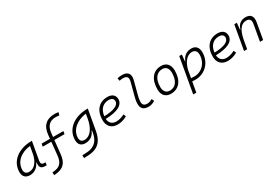

<svg xmlns="http://www.w3.org/2000/svg" viewBox="82 -2022 5110 3537"><g transform="rotate(-30 2636.5 -253.5)"><path d="M177.7 10.3C269.5 10.3 344.7 -41 387.7 -133.3H396.5C381.8 -36.1 412.1 4.9 504.4 4.9H531.2L541 -53.7H511.7C461.9 -53.7 442.9 -82 452.1 -135.7L520.5 -522.5H511.2C237.3 -522.5 32.2 -370.1 32.2 -135.3C32.2 -43 85 10.3 177.7 10.3ZM192.9 -50.8C133.8 -50.8 98.6 -83.5 98.6 -141.1C98.6 -309.6 236.3 -435.5 442.9 -458L417 -312.5C387.7 -145.5 300.8 -50.8 192.9 -50.8Z M560.1 231.9 598.6 228C757.8 211.9 839.4 135.7 856.9 -47.4L886.2 -328.1H1102.1L1112.8 -387.7H892.6L900.9 -465.3C915 -611.8 988.8 -681.2 1117.2 -681.2C1138.7 -681.2 1160.2 -679.2 1189.5 -674.3L1210.4 -732.4C1184.1 -739.3 1160.2 -742.2 1130.9 -742.2C952.1 -742.2 851.6 -651.4 834.5 -460.4L827.1 -387.7H649.9L639.2 -328.1H821.3L794.4 -58.1C780.3 94.2 717.3 155.3 596.2 167L557.1 170.9Z M1194.3 234.4 1282.2 230.5C1522.9 219.7 1602.1 85 1634.3 -98.1L1709.5 -522.5H1700.2C1423.3 -522.5 1214.8 -370.1 1214.8 -135.3C1214.8 -40.5 1264.2 10.3 1356 10.3C1457 10.3 1529.3 -42.5 1566.9 -135.7H1574.7L1565.4 -82.5C1544.4 39.6 1478 159.7 1292 168.9L1191.4 174.3ZM1631.8 -458.5 1615.7 -367.7V-368.2L1612.3 -348.6C1578.1 -170.4 1491.7 -50.8 1371.1 -50.8C1312 -50.8 1280.8 -83 1280.8 -144C1280.8 -308.1 1432.1 -435.5 1631.8 -458.5Z M2049.8 -51.3C1960.4 -51.3 1904.8 -103 1900.4 -190.9C2142.1 -196.3 2284.7 -263.7 2284.7 -390.6C2284.7 -476.6 2225.6 -527.3 2125.5 -527.3C1946.8 -527.3 1836.9 -402.3 1836.9 -199.7C1836.9 -67.9 1914.1 9.8 2045.4 9.8C2109.9 9.8 2184.1 -11.2 2246.1 -47.4L2223.6 -100.1C2167 -69.3 2103 -51.3 2049.8 -51.3ZM1902.3 -246.6C1916.5 -383.8 1996.6 -466.3 2118.2 -466.3C2182.1 -466.3 2218.8 -436.5 2218.8 -387.7C2218.8 -298.8 2105 -252 1902.3 -246.6Z M2698.2 9.8C2749.5 9.8 2793.9 -5.9 2837.4 -32.7L2814.5 -86.4C2774.4 -62 2742.7 -51.3 2707.5 -51.3C2641.6 -51.3 2609.9 -80.6 2610.4 -141.6C2610.4 -162.1 2612.3 -202.1 2632.3 -277.3L2703.1 -546.9C2737.3 -675.3 2684.6 -742.2 2560.5 -742.2C2527.3 -742.2 2494.1 -738.8 2461.4 -729.5L2473.1 -671.9C2497.1 -678.7 2521.5 -681.6 2544.9 -681.6C2634.8 -681.6 2661.1 -641.6 2638.7 -555.2L2565.9 -277.3C2546.9 -206.1 2544.4 -165 2544.4 -138.2C2544.4 -38.6 2594.2 9.8 2698.2 9.8Z M3174.8 9.8C3346.2 9.8 3447.8 -115.7 3447.8 -328.6C3447.8 -453.6 3381.3 -527.3 3269.5 -527.3C3098.1 -527.3 2996.6 -399.9 2996.6 -184.1C2996.6 -62.5 3063 9.8 3174.8 9.8ZM3187.5 -50.8C3108.9 -50.8 3063 -105.5 3063 -197.3C3063 -366.2 3136.7 -466.3 3260.7 -466.3C3337.4 -466.3 3381.8 -412.1 3381.8 -320.3C3381.8 -150.9 3309.6 -50.8 3187.5 -50.8Z M3586.9 224.6 3625.5 6.8C3648.4 8.8 3671.9 9.8 3694.8 9.8C3900.9 9.8 4056.6 -151.4 4056.6 -364.7C4056.6 -468.3 4003.4 -527.3 3912.1 -527.3C3804.7 -527.3 3734.4 -468.8 3700.7 -377H3693.4L3694.3 -381.8L3707.5 -517.6H3651.9L3561 -2L3560.1 -0.5C3560.1 -0.5 3560.5 -0.5 3560.5 -0.5L3521 224.6ZM3636.7 -55.7 3663.6 -208C3704.1 -389.2 3801.8 -466.3 3889.2 -466.3C3953.1 -466.3 3990.2 -425.8 3990.2 -355C3990.2 -181.6 3867.7 -51.3 3705.6 -51.3C3679.2 -51.3 3655.8 -52.7 3636.7 -55.7Z M4393.6 -51.3C4304.2 -51.3 4248.5 -103 4244.1 -190.9C4485.8 -196.3 4628.4 -263.7 4628.4 -390.6C4628.4 -476.6 4569.3 -527.3 4469.2 -527.3C4290.5 -527.3 4180.7 -402.3 4180.7 -199.7C4180.7 -67.9 4257.8 9.8 4389.2 9.8C4453.6 9.8 4527.8 -11.2 4589.8 -47.4L4567.4 -100.1C4510.7 -69.3 4446.8 -51.3 4393.6 -51.3ZM4246.1 -246.6C4260.3 -383.8 4340.3 -466.3 4461.9 -466.3C4525.9 -466.3 4562.5 -436.5 4562.5 -387.7C4562.5 -298.8 4448.7 -252 4246.1 -246.6Z M4731.9 0H4798.3L4832 -191.9C4872.6 -396.5 4949.7 -466.3 5042.5 -466.3C5118.7 -466.3 5146 -425.3 5131.8 -344.2L5071.3 0H5137.7L5197.8 -340.3C5219.2 -463.4 5174.3 -527.3 5062 -527.3C4965.3 -527.3 4897.9 -472.7 4872.1 -377H4864.3L4877.4 -517.6H4823.2Z"/></g></svg>

Font: Cascadia Mono NF Light
Style: Italic
Weight: 300
Italic angle: -10°
Monospace: yes
Designer: Aaron Bell
Foundry: Saja Typeworks
Version: Version 2404.023